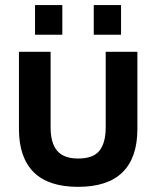

<svg xmlns="http://www.w3.org/2000/svg" viewBox="-20 -723 612 752"><path d="M112.3 -48.3Q54.2 -106 54.2 -217.8V-520H178.2V-224.1Q178.2 -163.1 203.6 -132.8Q229.5 -102.1 286.1 -102.1Q344.7 -102.1 369.1 -132.3Q394 -163.1 394 -224.1V-520H518.1V-217.8Q518.1 -105 459.5 -47.9Q401.4 8.8 286.1 8.8Q169.9 8.8 112.3 -48.3ZM117.2 -703.1H224.1V-586.9H117.2ZM347.2 -703.1H454.1V-586.9H347.2Z"/></svg>

Font: D-DIN Exp
Style: DINExp-Bold
Weight: 700
Width: 7
Designer: Charles Nix
Foundry: Datto Inc.
Version: Version 1.00